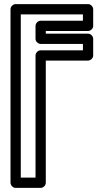

<svg xmlns="http://www.w3.org/2000/svg" viewBox="-20 -905 505 935"><path d="M153 -40H81.2V-835H383.8V-804H178C162.9 -804 153 -789.7 153 -779V-716C153 -700.9 167.3 -691 178 -691H383.8V-660H178C162.9 -660 153 -645.7 153 -635ZM178 10C188.7 10 203 0.1 203 -15V-610H408.8C419.5 -610 433.8 -619.9 433.8 -635V-716C433.8 -726.7 423.9 -741 408.8 -741H203V-754H408.8C419.5 -754 433.8 -763.9 433.8 -779V-860C433.8 -870.7 423.9 -885 408.8 -885H56.2C45.5 -885 31.2 -875.1 31.2 -860V-15C31.2 -4.3 41.1 10 56.2 10Z"/></svg>

Font: Stormning Aesir
Style: Light
Weight: 400
Designer: Robert Jablonski, Mew Too
Foundry: Cannot Into Space Fonts
Version: Version 0.90